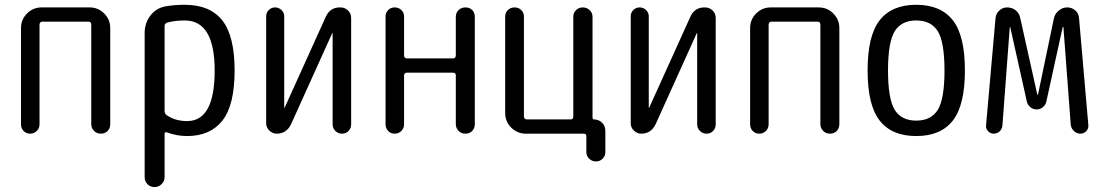

<svg xmlns="http://www.w3.org/2000/svg" viewBox="-20 -550 4540 790"><path d="M66.4 -38.1V-434.6Q66.4 -469.7 91.3 -494.6Q116.2 -519.5 151.4 -519.5H348.6Q383.8 -519.5 408.7 -494.6Q433.6 -469.7 433.6 -434.6V-39.1Q433.6 -22.5 422.9 -11.2Q412.1 0 395 0Q377.9 0 366.7 -11.7Q355.5 -23.4 355.5 -39.1V-449.2Q355.5 -460.9 343.8 -460.9H154.3Q143.6 -460.9 142.6 -449.2V-38.1Q142.6 -22.5 131.3 -11.2Q120.1 0 104 0Q87.9 0 77.1 -11.2Q66.4 -22.5 66.4 -38.1Z M657.2 -443.4V-93.8Q657.2 -82 666 -76.2Q700.2 -51.8 750 -51.8Q863.3 -51.8 863.3 -259.8Q863.3 -465.8 740.2 -465.8Q699.2 -465.8 668 -457Q657.2 -453.1 657.2 -443.4ZM575.2 178.7V-415Q575.2 -454.1 598.1 -484.9Q621.1 -515.6 658.2 -523.4Q696.3 -530.3 740.2 -530.3Q843.8 -530.3 894.5 -466.3Q945.3 -402.3 945.3 -259.8Q945.3 -117.2 895 -53.7Q844.7 9.8 750 9.8Q708 9.8 668 -4.9Q657.2 -8.8 657.2 1V178.7Q657.2 195.3 645 207.5Q632.8 219.7 615.7 219.7Q598.6 219.7 586.9 208Q575.2 196.3 575.2 178.7Z M1118.2 0Q1101.6 0 1088.4 -12.7Q1075.2 -25.4 1075.2 -42V-483.4Q1075.2 -498 1085.9 -508.8Q1096.7 -519.5 1111.8 -519.5Q1127 -519.5 1138.2 -508.8Q1149.4 -498 1149.4 -483.4V-107.4Q1149.4 -106.4 1150.4 -106.4Q1151.4 -106.4 1151.4 -107.4L1320.3 -480.5Q1337.9 -520.5 1380.9 -519.5Q1398.4 -519.5 1411.6 -507.3Q1424.8 -495.1 1424.8 -476.6V-38.1Q1424.8 -22.5 1414.1 -11.2Q1403.3 0 1387.2 0Q1371.1 0 1359.9 -11.2Q1348.6 -22.5 1348.6 -38.1V-413.1Q1348.6 -414.1 1347.7 -414.1Q1346.7 -414.1 1346.7 -413.1L1177.7 -39.1Q1159.2 0 1118.2 0Z M1566.4 -38.1V-482.4Q1566.4 -498 1577.1 -508.8Q1587.9 -519.5 1604 -519.5Q1620.1 -519.5 1631.3 -508.8Q1642.6 -498 1642.6 -482.4V-321.3Q1642.6 -310.5 1654.3 -309.6H1843.8Q1854.5 -309.6 1855.5 -321.3V-481.4Q1855.5 -497.1 1866.7 -508.3Q1877.9 -519.5 1895 -519.5Q1912.1 -519.5 1922.9 -508.8Q1933.6 -498 1933.6 -481.4V-39.1Q1933.6 -22.5 1922.9 -11.2Q1912.1 0 1895 0Q1877.9 0 1866.7 -11.7Q1855.5 -23.4 1855.5 -39.1V-240.2Q1855.5 -251 1843.8 -251H1654.3Q1643.6 -251 1642.6 -240.2V-38.1Q1642.6 -22.5 1631.3 -11.2Q1620.1 0 1604 0Q1587.9 0 1577.1 -11.2Q1566.4 -22.5 1566.4 -38.1Z M2143.6 0Q2108.4 0 2083.5 -24.9Q2058.6 -49.8 2058.6 -85V-482.4Q2058.6 -498 2069.8 -508.8Q2081.1 -519.5 2097.2 -519.5Q2113.3 -519.5 2124.5 -508.8Q2135.7 -498 2135.7 -482.4V-71.3Q2135.7 -59.6 2147.5 -58.6H2328.1Q2338.9 -58.6 2338.9 -71.3V-481.4Q2338.9 -498 2350.6 -508.8Q2362.3 -519.5 2377.9 -519.5Q2394.5 -519.5 2406.2 -508.3Q2418 -497.1 2418 -481.4V-66.4Q2418 -59.6 2423.8 -58.6Q2443.4 -58.6 2457 -45.4Q2470.7 -32.2 2470.7 -11.7V75.2Q2470.7 91.8 2459.5 103Q2448.2 114.3 2432.1 114.3Q2416 114.3 2404.3 103Q2392.6 91.8 2392.6 75.2V10.7Q2392.6 0 2381.8 0Z M2618.2 0Q2601.6 0 2588.4 -12.7Q2575.2 -25.4 2575.2 -42V-483.4Q2575.2 -498 2585.9 -508.8Q2596.7 -519.5 2611.8 -519.5Q2627 -519.5 2638.2 -508.8Q2649.4 -498 2649.4 -483.4V-107.4Q2649.4 -106.4 2650.4 -106.4Q2651.4 -106.4 2651.4 -107.4L2820.3 -480.5Q2837.9 -520.5 2880.9 -519.5Q2898.4 -519.5 2911.6 -507.3Q2924.8 -495.1 2924.8 -476.6V-38.1Q2924.8 -22.5 2914.1 -11.2Q2903.3 0 2887.2 0Q2871.1 0 2859.9 -11.2Q2848.6 -22.5 2848.6 -38.1V-413.1Q2848.6 -414.1 2847.7 -414.1Q2846.7 -414.1 2846.7 -413.1L2677.7 -39.1Q2659.2 0 2618.2 0Z M3066.4 -38.1V-434.6Q3066.4 -469.7 3091.3 -494.6Q3116.2 -519.5 3151.4 -519.5H3348.6Q3383.8 -519.5 3408.7 -494.6Q3433.6 -469.7 3433.6 -434.6V-39.1Q3433.6 -22.5 3422.9 -11.2Q3412.1 0 3395 0Q3377.9 0 3366.7 -11.7Q3355.5 -23.4 3355.5 -39.1V-449.2Q3355.5 -460.9 3343.8 -460.9H3154.3Q3143.6 -460.9 3142.6 -449.2V-38.1Q3142.6 -22.5 3131.3 -11.2Q3120.1 0 3104 0Q3087.9 0 3077.1 -11.2Q3066.4 -22.5 3066.4 -38.1Z M3838.9 -420.9Q3811.5 -465.8 3750 -465.8Q3688.5 -465.8 3661.1 -420.9Q3633.8 -376 3633.8 -259.8Q3633.8 -143.6 3661.1 -98.6Q3688.5 -53.7 3750 -53.7Q3811.5 -53.7 3838.9 -98.6Q3866.2 -143.6 3866.2 -259.8Q3866.2 -376 3838.9 -420.9ZM3900.4 -53.7Q3850.6 9.8 3750 9.8Q3649.4 9.8 3599.6 -53.7Q3549.8 -117.2 3549.8 -260.3Q3549.8 -403.3 3599.6 -466.8Q3649.4 -530.3 3750 -530.3Q3850.6 -530.3 3900.4 -466.8Q3950.2 -403.3 3950.2 -260.3Q3950.2 -117.2 3900.4 -53.7Z M4068.4 0Q4055.7 0 4045.9 -9.8Q4036.1 -19.5 4037.1 -33.2L4076.2 -475.6Q4078.1 -494.1 4091.8 -506.8Q4105.5 -519.5 4124 -519.5Q4143.6 -519.5 4158.7 -507.8Q4173.8 -496.1 4177.7 -476.6L4248 -161.1Q4248 -160.2 4249 -160.2L4251 -161.1L4316.4 -474.6Q4320.3 -493.2 4335.9 -506.3Q4351.6 -519.5 4371.1 -519.5Q4390.6 -519.5 4404.8 -506.8Q4418.9 -494.1 4419.9 -474.6L4458 -36.1Q4460 -22.5 4450.2 -11.2Q4440.4 0 4425.3 0Q4410.2 0 4398.9 -10.7Q4387.7 -21.5 4385.7 -36.1L4355.5 -438.5L4354.5 -439.5Q4353.5 -439.5 4352.5 -438.5L4285.2 -131.8Q4282.2 -118.2 4271 -108.9Q4259.8 -99.6 4245.6 -99.6Q4231.4 -99.6 4219.7 -108.9Q4208 -118.2 4205.1 -131.8L4136.7 -438.5Q4136.7 -439.5 4135.7 -439.5L4134.8 -438.5L4104.5 -33.2Q4103.5 -19.5 4093.3 -9.8Q4083 0 4068.4 0Z"/></svg>

Font: Rounded-X Mgen+ 1mn regular
Style: Regular
Weight: 400
Designer: [Source Han Sans]
Ryoko NISHIZUKA  (kana & ideographs); Paul D. Hunt (Latin, Greek & Cyrillic); Wenlong ZHANG  (bopomofo
Version: Version 1.059.20150602